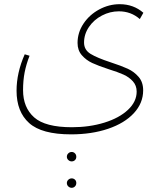

<svg xmlns="http://www.w3.org/2000/svg" viewBox="-20 -549 773 916"><path d="M507 -252Q559 -235 589.5 -221Q620 -207 641.5 -182Q663 -157 663 -118Q663 -57 618.5 -9Q574 39 495.5 65.5Q417 92 319 92Q179 92 119 38Q59 -16 59 -116Q59 -202 98 -290L121 -283Q105 -242 97.5 -203.5Q90 -165 90 -119Q90 -36 143 11Q196 58 323 58Q407 58 478 36Q549 14 590.5 -25Q632 -64 632 -112Q632 -141 614 -161Q596 -181 569.5 -193Q543 -205 498 -219Q449 -235 420 -248.5Q391 -262 370.5 -285.5Q350 -309 350 -344Q350 -394 378.5 -436.5Q407 -479 453.5 -504Q500 -529 551 -529Q617 -529 664 -488L647 -458Q605 -495 547 -495Q505 -495 466.5 -475Q428 -455 404.5 -420.5Q381 -386 381 -346Q381 -311 412 -292Q443 -273 507 -252ZM299 199Q299 189 306 182.5Q313 176 322 176Q331 176 337.5 182.5Q344 189 344 199Q344 209 337.5 215Q331 221 322 221Q313 221 306 214.5Q299 208 299 199ZM299 324Q299 315 306 308.5Q313 302 322 302Q331 302 337.5 308Q344 314 344 324Q344 334 337.5 340.5Q331 347 322 347Q313 347 306 340.5Q299 334 299 324Z"/></svg>

Font: FiraGO UltraLight
Style: Regular
Weight: 200
Designer: bBox Type
Foundry: bBox Type GmbH
Version: Version 1.001